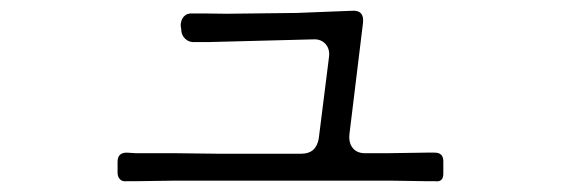

<svg xmlns="http://www.w3.org/2000/svg" viewBox="-20 -447 1040 356"><path d="M198 -127V-147Q198 -164 215 -164L231 -163H299L382 -162H539Q566 -162 571 -190L590 -341Q592 -356 583.5 -365.5Q575 -375 560 -374L367 -369H342Q331 -368 323.5 -375Q316 -382 316 -393L315 -399Q315 -410 321 -416.5Q327 -423 338 -422H363Q397 -421 442 -422L530 -423L632 -427Q656 -429 653 -404L628 -199Q626 -182 634.5 -172Q643 -162 660 -163H703L770 -164H786Q802 -164 802 -148V-125Q802 -109 787 -111H772L707 -112H301L231 -111H215Q207 -110 202.5 -114.5Q198 -119 198 -127Z"/></svg>

Font: Higure Gothic
Style: Regular
Weight: 400
Designer: Yoshimichi Ohira
Foundry: Positype
Version: Version 1.000